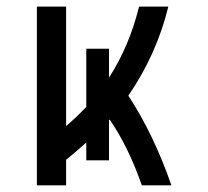

<svg xmlns="http://www.w3.org/2000/svg" viewBox="-20 -557 626 577"><path d="M90.8 0V-537.1H178.7V-178.2Q210.9 -205.6 239.3 -235.8V-410.6H307.6V-323.7Q368.7 -418.5 397.9 -537.1H485.8Q451.2 -394.5 365.7 -269.5Q442.4 -152.3 495.1 0H406.2Q366.2 -115.2 309.6 -197.8L307.6 -195.8V-75.2H239.3V-128.9Q210.4 -102.5 178.7 -76.7V0Z"/></svg>

Font: Consola Mono
Style: Book
Weight: 400
Monospace: yes
Version: Version 2.001